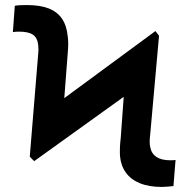

<svg xmlns="http://www.w3.org/2000/svg" viewBox="-20 -737 751 767"><path d="M98.9 -111.1 163.5 -291 600.9 -612.9 615.3 -594 534.1 -393.2 116.5 -93.2ZM132.8 -555.5Q130 -585.1 112.4 -597.9Q94.7 -610.6 55.4 -610.6Q41.7 -610.6 31.4 -608.7L39.1 -713.9Q48.8 -715.8 62.8 -716.3Q76.8 -716.8 87.2 -716.8Q139.9 -716.8 174.3 -703.4Q208.6 -690.1 227.5 -662.5Q246.5 -634.8 250.6 -591.5Q254.3 -564.4 250.9 -529.1L226.9 -215.3L98.9 -111.1L132.4 -519.9Q134.8 -538.5 132.8 -555.5ZM459.3 -114.3Q457.6 -148.8 462.2 -184.7L484 -484.7L615.3 -594L580.3 -202.8Q575.5 -165.8 580.5 -148Q585.4 -122.8 605.3 -109.7Q625.3 -96.7 660.9 -96.7Q675.3 -96.7 681.3 -98.1L672.9 6.3Q663.6 7.3 650.6 8.5Q637.7 9.8 627.2 9.8Q575.2 9.8 538.9 -5Q502.6 -19.8 482.6 -47.7Q462.6 -75.7 459.3 -114.3Z"/></svg>

Font: Pretendard Std Variable
Style: Regular
Weight: 400
Designer: Base glyphs from Inter by Rasmus Andersson; Hangeul glyphs from Noto Sans CJK(Source Han Sans) by Jang Soo-young and Kan
Foundry: Kil Hyung-jin
Version: Version 1.309;Glyphs 3.2 (3225)